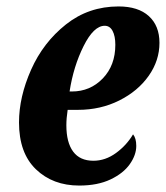

<svg xmlns="http://www.w3.org/2000/svg" viewBox="-20 -566 515 596"><path d="M39 -186Q39 -265 76.5 -349.5Q114 -434 184.5 -490Q255 -546 348 -546Q409 -546 442 -516Q475 -486 475 -433Q475 -378 441.5 -330.5Q408 -283 350 -254Q292 -225 222 -225H190Q186 -199 186 -177Q186 -124 207 -95.5Q228 -67 270 -67Q307 -67 340 -91Q373 -115 393 -149Q403 -137 403 -113Q403 -85 383 -56.5Q363 -28 323 -9Q283 10 226 10Q144 10 91.5 -40.5Q39 -91 39 -186ZM203 -282Q260 -282 299 -322.5Q338 -363 338 -427Q338 -454 329.5 -470Q321 -486 305 -486Q271 -486 239.5 -423Q208 -360 196 -282Z"/></svg>

Font: Noto Serif CondExtraBold
Style: Italic
Weight: 800
Width: 3
Italic angle: -12°
Designer: Monotype Design Team
Foundry: Monotype Imaging Inc.
Version: Version 1.001